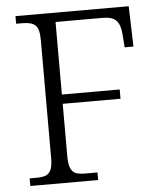

<svg xmlns="http://www.w3.org/2000/svg" viewBox="-52 -759 675 804"><g transform="rotate(-5 286.0 -357.0)"><path d="M43 -32H70Q96 -32 110.5 -37.5Q125 -43 132.5 -59.5Q140 -76 140 -109V-605Q140 -652 124 -667Q108 -682 70 -682H43V-714H519L524 -544H487L483 -599Q480 -639 463.5 -657Q447 -675 405 -675H208V-370H451V-331H208V-111Q208 -77 215.5 -60Q223 -43 237.5 -37.5Q252 -32 278 -32H328V0H43Z"/></g></svg>

Font: Noto Serif Light
Style: Regular
Weight: 300
Designer: Monotype Design Team
Foundry: Monotype Imaging Inc.
Version: Version 1.001